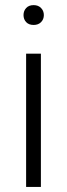

<svg xmlns="http://www.w3.org/2000/svg" viewBox="-20 -741 265 761"><path d="M73.2 -681.2Q73.2 -697.8 83.7 -709.2Q94.2 -720.7 113.3 -720.7Q131.8 -720.7 142.8 -709.2Q153.8 -697.8 153.8 -681.2Q153.8 -664.6 142.8 -653.3Q131.8 -642.1 113.3 -642.1Q94.2 -642.1 83.7 -653.3Q73.2 -664.6 73.2 -681.2ZM142.1 -528.3V0H83.5V-528.3Z"/></svg>

Font: Vazirmatn RD ExtraLight
Style: Regular
Weight: 200
Designer: Saber Rastikerdar
Foundry: Saber Rastikerdar
Version: Version 32.102